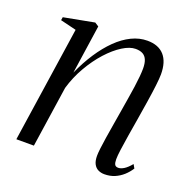

<svg xmlns="http://www.w3.org/2000/svg" viewBox="-100 -613 711 720"><g transform="rotate(20 255.5 -253.0)"><path d="M150 -308Q170.5 -354 195.5 -392Q220.5 -430 248.8 -457.8Q277 -485.5 307.8 -500.5Q338.5 -515.5 370.5 -515.5Q415 -515.5 438 -489.5Q461 -463.5 461 -414Q461 -398.5 457.5 -369Q454 -339.5 448.2 -302.2Q442.5 -265 436 -226Q430 -190.5 424.5 -156.8Q419 -123 415.5 -97.2Q412 -71.5 412 -58Q412 -43.5 415.8 -36.8Q419.5 -30 430 -30Q440 -30 452.2 -37.5Q464.5 -45 479.5 -63L488 -48Q477.5 -31.5 462.8 -18.2Q448 -5 429.8 2.8Q411.5 10.5 389 10.5Q375.5 10.5 364.2 5Q353 -0.5 346.5 -12.8Q340 -25 340 -45.5Q340 -55.5 342.2 -74.8Q344.5 -94 348.5 -119.8Q352.5 -145.5 357.5 -175Q362.5 -204.5 367.5 -235Q372 -262 376.2 -288Q380.5 -314 383.8 -337.2Q387 -360.5 388.8 -379.5Q390.5 -398.5 390.5 -411.5Q390.5 -432 385.2 -445.2Q380 -458.5 368.8 -465Q357.5 -471.5 339.5 -471.5Q316.5 -471.5 287.8 -453.5Q259 -435.5 230.2 -403.8Q201.5 -372 177.8 -331Q154 -290 140.5 -243.5L104.5 0H34.5L103 -461.5L39.5 -477L41.5 -489.5L163 -512.5L178.5 -502.5Z"/></g></svg>

Font: Merriweather 144pt Light
Style: Italic
Weight: 300
Italic angle: -7.8°
Version: Version 2.101